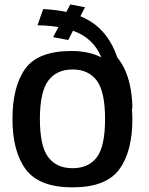

<svg xmlns="http://www.w3.org/2000/svg" viewBox="-20 -822 659 847"><path d="M300 4.5Q447 4.5 505.5 -74Q564 -152.5 564 -298Q564 -429 496 -513Q428 -597 295 -597Q148 -597 91.5 -518.8Q35 -440.5 35 -297Q35 -153.5 94 -74.5Q153 4.5 300 4.5ZM300 -80Q229.5 -80 192.8 -128.5Q156 -177 156 -297Q156 -416.5 192.8 -466Q229.5 -515.5 300 -515.5Q370.5 -515.5 407 -466.5Q443.5 -417.5 443.5 -297Q443.5 -176 407 -128Q370.5 -80 300 -80ZM564 -342Q564 -383 557.2 -424.8Q550.5 -466.5 535.5 -503.8Q520.5 -541 498 -567.5Q479 -623 449.2 -662.8Q419.5 -702.5 379 -727.8Q338.5 -753 286.5 -766Q234.5 -779 170.5 -782L145.5 -710.5Q206.5 -709.5 255.5 -699.5Q304.5 -689.5 342 -668Q379.5 -646.5 404.8 -610.2Q430 -574 442.8 -519Q455.5 -464 455.5 -387.5ZM281 -645.5 355 -790 290 -802.5 214.5 -658Z"/></svg>

Font: Anybody Thin Medium
Style: Regular
Weight: 500
Version: Version 1.113;gftools[0.9.25]